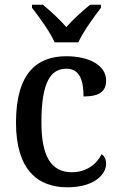

<svg xmlns="http://www.w3.org/2000/svg" viewBox="-20 -786 507 816"><path d="M212 -606H313C333 -651 380 -715 409 -753V-766H363C331 -740 290 -703 262 -671C234 -703 194 -740 162 -766H116V-753C145 -715 193 -651 212 -606ZM266 10C381 10 431 -45 431 -90C431 -109 424 -122 412 -131C391 -88 347 -54 285 -54C195 -54 156 -126 156 -266C156 -443 198 -494 263 -494C320 -494 335 -441 335 -376C405 -376 431 -399 431 -444C431 -509 358 -547 262 -547C141 -547 48 -480 48 -265C48 -67 138 10 266 10Z"/></svg>

Font: Noto Serif Tamil SemiCondensed Medium
Style: Regular
Weight: 500
Width: 4
Designer: Indian Type Foundry, Tom Grace, and the Monotype Design Team
Foundry: Monotype Imaging Inc.
Version: Version 2.004